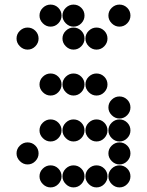

<svg xmlns="http://www.w3.org/2000/svg" viewBox="-20 -818 640 836"><path d="M152 -450Q152 -431 166.5 -416.5Q181 -402 200 -402Q220 -402 234 -416.5Q248 -431 248 -450Q248 -470 234 -484Q220 -498 200 -498Q181 -498 166.5 -484Q152 -470 152 -450ZM252 -450Q252 -431 266.5 -416.5Q281 -402 300 -402Q320 -402 334 -416.5Q348 -431 348 -450Q348 -470 334 -484Q320 -498 300 -498Q281 -498 266.5 -484Q252 -470 252 -450ZM352 -450Q352 -431 366.5 -416.5Q381 -402 400 -402Q420 -402 434 -416.5Q448 -431 448 -450Q448 -470 434 -484Q420 -498 400 -498Q381 -498 366.5 -484Q352 -470 352 -450ZM452 -350Q452 -331 466.5 -316.5Q481 -302 500 -302Q520 -302 534 -316.5Q548 -331 548 -350Q548 -370 534 -384Q520 -398 500 -398Q481 -398 466.5 -384Q452 -370 452 -350ZM152 -250Q152 -231 166.5 -216.5Q181 -202 200 -202Q220 -202 234 -216.5Q248 -231 248 -250Q248 -270 234 -284Q220 -298 200 -298Q181 -298 166.5 -284Q152 -270 152 -250ZM252 -250Q252 -231 266.5 -216.5Q281 -202 300 -202Q320 -202 334 -216.5Q348 -231 348 -250Q348 -270 334 -284Q320 -298 300 -298Q281 -298 266.5 -284Q252 -270 252 -250ZM352 -250Q352 -231 366.5 -216.5Q381 -202 400 -202Q420 -202 434 -216.5Q448 -231 448 -250Q448 -270 434 -284Q420 -298 400 -298Q381 -298 366.5 -284Q352 -270 352 -250ZM452 -250Q452 -231 466.5 -216.5Q481 -202 500 -202Q520 -202 534 -216.5Q548 -231 548 -250Q548 -270 534 -284Q520 -298 500 -298Q481 -298 466.5 -284Q452 -270 452 -250ZM52 -150Q52 -131 66.5 -116.5Q81 -102 100 -102Q120 -102 134 -116.5Q148 -131 148 -150Q148 -170 134 -184Q120 -198 100 -198Q81 -198 66.5 -184Q52 -170 52 -150ZM452 -150Q452 -131 466.5 -116.5Q481 -102 500 -102Q520 -102 534 -116.5Q548 -131 548 -150Q548 -170 534 -184Q520 -198 500 -198Q481 -198 466.5 -184Q452 -170 452 -150ZM152 -50Q152 -31 166.5 -16.5Q181 -2 200 -2Q220 -2 234 -16.5Q248 -31 248 -50Q248 -70 234 -84Q220 -98 200 -98Q181 -98 166.5 -84Q152 -70 152 -50ZM252 -50Q252 -31 266.5 -16.5Q281 -2 300 -2Q320 -2 334 -16.5Q348 -31 348 -50Q348 -70 334 -84Q320 -98 300 -98Q281 -98 266.5 -84Q252 -70 252 -50ZM352 -50Q352 -31 366.5 -16.5Q381 -2 400 -2Q420 -2 434 -16.5Q448 -31 448 -50Q448 -70 434 -84Q420 -98 400 -98Q381 -98 366.5 -84Q352 -70 352 -50ZM452 -50Q452 -31 466.5 -16.5Q481 -2 500 -2Q520 -2 534 -16.5Q548 -31 548 -50Q548 -70 534 -84Q520 -98 500 -98Q481 -98 466.5 -84Q452 -70 452 -50ZM152 -750Q152 -731 166.5 -716.5Q181 -702 200 -702Q220 -702 234 -716.5Q248 -731 248 -750Q248 -770 234 -784Q220 -798 200 -798Q181 -798 166.5 -784Q152 -770 152 -750ZM252 -750Q252 -731 266.5 -716.5Q281 -702 300 -702Q320 -702 334 -716.5Q348 -731 348 -750Q348 -770 334 -784Q320 -798 300 -798Q281 -798 266.5 -784Q252 -770 252 -750ZM452 -750Q452 -731 466.5 -716.5Q481 -702 500 -702Q520 -702 534 -716.5Q548 -731 548 -750Q548 -770 534 -784Q520 -798 500 -798Q481 -798 466.5 -784Q452 -770 452 -750ZM52 -650Q52 -631 66.5 -616.5Q81 -602 100 -602Q120 -602 134 -616.5Q148 -631 148 -650Q148 -670 134 -684Q120 -698 100 -698Q81 -698 66.5 -684Q52 -670 52 -650ZM252 -650Q252 -631 266.5 -616.5Q281 -602 300 -602Q320 -602 334 -616.5Q348 -631 348 -650Q348 -670 334 -684Q320 -698 300 -698Q281 -698 266.5 -684Q252 -670 252 -650ZM352 -650Q352 -631 366.5 -616.5Q381 -602 400 -602Q420 -602 434 -616.5Q448 -631 448 -650Q448 -670 434 -684Q420 -698 400 -698Q381 -698 366.5 -684Q352 -670 352 -650Z"/></svg>

Font: Matrix Sans Print
Style: Regular
Weight: 400
Designer: Brad Neil
Version: Version 1.100